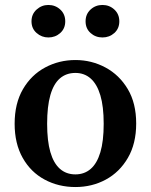

<svg xmlns="http://www.w3.org/2000/svg" viewBox="-20 -740 608 774"><path d="M284 14Q216 14 160 -16Q104 -46 71.5 -103.5Q39 -161 39 -241Q39 -323 72.5 -380.5Q106 -438 162 -468Q218 -498 284 -498Q349 -498 405 -468Q461 -438 495 -381Q529 -324 529 -242Q529 -161 495.5 -103.5Q462 -46 406.5 -16Q351 14 284 14ZM284 -37Q320 -37 345.5 -59Q371 -81 384.5 -126Q398 -171 398 -241Q398 -311 384.5 -356Q371 -401 345.5 -423.5Q320 -446 284 -446Q247 -446 221.5 -424Q196 -402 183 -356.5Q170 -311 170 -241Q170 -172 183 -127Q196 -82 221.5 -59.5Q247 -37 284 -37ZM175 -589Q148 -589 127.5 -607Q107 -625 107 -654Q107 -683 127.5 -701.5Q148 -720 175 -720Q203 -720 223 -701.5Q243 -683 243 -654Q243 -625 223 -607Q203 -589 175 -589ZM393 -589Q365 -589 345 -607Q325 -625 325 -654Q325 -683 345 -701.5Q365 -720 393 -720Q421 -720 441 -701.5Q461 -683 461 -654Q461 -625 441 -607Q421 -589 393 -589Z"/></svg>

Font: Source Serif 4 18pt SemiBold
Style: Regular
Weight: 600
Designer: Frank Grießhammer
Foundry: Adobe Systems Incorporated
Version: Version 4.004;hotconv 1.0.116;makeotfexe 2.5.65601